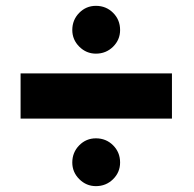

<svg xmlns="http://www.w3.org/2000/svg" viewBox="-20 -740 657 651"><path d="M49.8 -337.9V-491.2H563V-337.9ZM225.1 -189Q225.1 -223.1 248.5 -247.1Q272 -271 305.2 -271Q339.8 -271 363.5 -247.3Q387.2 -223.6 387.2 -189Q387.2 -155.8 363.3 -132.3Q339.4 -108.9 305.2 -108.9Q272.5 -108.9 248.8 -132.6Q225.1 -156.2 225.1 -189ZM225.1 -638.2Q225.1 -672.4 248.5 -696.3Q272 -720.2 305.2 -720.2Q339.8 -720.2 363.5 -696.5Q387.2 -672.9 387.2 -638.2Q387.2 -605 363.3 -581.5Q339.4 -558.1 305.2 -558.1Q272.5 -558.1 248.8 -581.8Q225.1 -605.5 225.1 -638.2Z"/></svg>

Font: Hussar Preview
Style: Bold
Weight: 700
Foundry: Cannot Into Space Fonts, PlusOne Fonts
Version: Version 2.29RC2 "Millennial"